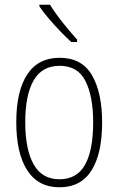

<svg xmlns="http://www.w3.org/2000/svg" viewBox="-20 -784 502 814"><path d="M413 -265Q413 -133 368 -61.5Q323 10 232 10Q142 10 95.5 -62Q49 -134 49 -266Q49 -398 95.5 -468.5Q142 -539 233 -539Q327 -539 370 -465Q413 -391 413 -265ZM87 -266Q87 -151 122.5 -87.5Q158 -24 232 -24Q306 -24 340.5 -85.5Q375 -147 375 -266Q375 -375 342.5 -440Q310 -505 233 -505Q158 -505 122.5 -443Q87 -381 87 -266ZM192 -764Q215 -727 246.5 -687.5Q278 -648 307 -616V-606H282Q261 -625 235.5 -651.5Q210 -678 186.5 -705.5Q163 -733 147 -757V-764Z"/></svg>

Font: Noto Sans Telugu Condensed ExtraLight
Style: Regular
Weight: 200
Width: 3
Designer: Jelle Bosma - Monotype Design Team
Foundry: Monotype Imaging Inc.
Version: Version 2.005; ttfautohint (v1.8.4.7-5d5b)